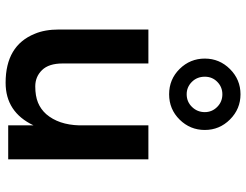

<svg xmlns="http://www.w3.org/2000/svg" viewBox="-114 -732 856 667"><g transform="rotate(90 313.5 -399.0)"><path d="M220 -595.5Q184 -632 184 -683Q184 -734 220.5 -770.5Q257 -807 308 -807Q359 -807 395.5 -770.5Q432 -734 432 -683Q432 -632 396 -595.5Q360 -559 308 -559Q256 -559 220 -595.5ZM247 -683Q247 -656 265 -638Q283 -620 308 -620Q334 -620 352 -638.5Q370 -657 370 -683Q370 -708 352 -726Q334 -744 308 -744Q283 -744 265 -726.5Q247 -709 247 -683ZM83 -177V-487H201V-189Q201 -141 224 -117.5Q247 -94 280.5 -94Q314 -94 337 -103.5Q360 -113 377 -132Q414 -175 416 -247V-487H534V0H416V-88Q370 9 268 9Q139 9 98 -92Q83 -127 83 -177Z"/></g></svg>

Font: Karmilla
Style: Bold
Weight: 700
Designer: Jonathan Pinhorn
Version: Version 1.000